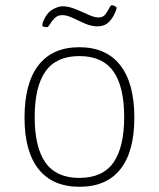

<svg xmlns="http://www.w3.org/2000/svg" viewBox="-20 -710 609 736"><path d="M285 6Q182 6 128 -61.5Q74 -129 74 -259Q74 -391 127.5 -460Q181 -529 284 -529Q387 -529 441 -460Q495 -391 495 -259Q495 -129 441.5 -61.5Q388 6 285 6ZM284 -28Q373 -28 414.5 -86.5Q456 -145 456 -262Q456 -378 414.5 -436.5Q373 -495 284 -495Q196 -495 154.5 -436.5Q113 -378 113 -261Q113 -145 154.5 -86.5Q196 -28 284 -28ZM161 -606Q157 -606 152.5 -606.5Q148 -607 145 -608.5Q142 -610 142 -613Q142 -616 143 -619.5Q144 -623 145 -627Q160 -662 182 -674Q204 -686 220 -686Q242 -686 268 -675.5Q294 -665 318 -654Q342 -643 357 -643Q375 -643 384 -655Q393 -667 398.5 -678.5Q404 -690 408 -690Q414 -690 420.5 -686.5Q427 -683 427 -680Q427 -677 425 -671Q423 -665 416 -651Q404 -629 389.5 -619Q375 -609 353 -609Q330 -609 305 -620Q280 -631 258 -641.5Q236 -652 219 -652Q201 -652 189.5 -640.5Q178 -629 171.5 -617.5Q165 -606 161 -606Z"/></svg>

Font: Asap Thin
Style: Regular
Weight: 250
Designer: Pablo Cosgaya
Foundry: Omnibus-Type
Version: Version 3.001